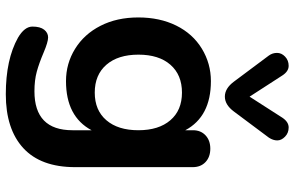

<svg xmlns="http://www.w3.org/2000/svg" viewBox="-192 -610 990 645"><g transform="rotate(90 302.5 -287.0)"><path d="M383.5 -149.9Q417 -189 417 -257.3Q417 -325.7 383.5 -364.7Q350.1 -403.8 290.5 -403.8Q231 -403.8 197 -365Q163.1 -326.2 163.1 -257.6Q163.1 -189 197 -149.9Q231 -110.8 290.5 -110.8Q350.1 -110.8 383.5 -149.9ZM417 -100.1Q371.1 -14.2 252 -14.2Q192.9 -14.2 143.6 -44.7Q94.2 -75.2 66.2 -130.1Q38.1 -185.1 38.1 -257.1Q38.1 -329.1 65.4 -384.5Q92.8 -439.9 142.8 -470.5Q192.9 -501 252 -501Q371.1 -501 417 -415V-440.9Q417 -466.8 434.1 -482.9Q451.2 -499 479 -499Q506.8 -499 523.9 -482.9Q541 -466.8 541 -439.9V-44.9Q541 70.3 477.1 129.2Q413.1 188 296.1 188Q179.2 188 106 147Q68.8 125 68.8 98.6Q68.8 72.3 79.3 59.1Q89.8 45.9 105.2 45.9Q120.6 45.9 156.2 61Q191.9 76.2 220.5 84Q249 91.8 286.1 91.8Q417 91.8 417 -36.1ZM232.9 -741.2 304.2 -630.9 375 -741.2Q389.2 -762.2 407.7 -762.2Q426.3 -762.2 438.7 -750Q451.2 -737.8 451.2 -723.9Q451.2 -710 441.9 -695.8L354 -578.1Q331.5 -547.9 304 -547.9Q276.4 -547.9 253.9 -578.1L166 -695.8Q157.2 -708 157.2 -723.1Q157.2 -738.3 169.7 -750.2Q182.1 -762.2 200.7 -762.2Q219.2 -762.2 232.9 -741.2Z"/></g></svg>

Font: Nunito-Bold
Style: Bold
Weight: 700
Designer: Vernon Adams
Foundry: newtypography
Version: Version 3.000